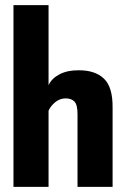

<svg xmlns="http://www.w3.org/2000/svg" viewBox="-20 -731 490 751"><path d="M32.7 0H169.9V-297.9Q178.2 -316.9 196.3 -331.5Q214.4 -346.2 236.8 -346.2Q259.3 -346.2 271.2 -333.7Q283.2 -321.3 283.2 -284.7V0H420.4V-309.1Q421.4 -390.1 386.7 -423.3Q352.1 -456.5 287.6 -456.1Q243.7 -456.5 212.9 -440.4Q182.1 -424.3 169.9 -397.9V-710.9H32.7Z"/></svg>

Font: Roboto Flex Super Cond Bold
Style: Regular
Weight: 700
Width: 3
Designer: Berlow after Robertson
Foundry: Google
Version: Version 3.000